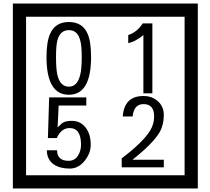

<svg xmlns="http://www.w3.org/2000/svg" viewBox="-20 -980 1195 1090"><path d="M1103 90H53V-960H1103ZM1028 15V-885H128V15ZM497 -656Q497 -442 371 -442Q244 -442 244 -656Q244 -744 265 -789Q294 -855 371 -855Q448 -855 477 -789Q497 -745 497 -656ZM444 -656Q444 -723 435 -752Q420 -809 371 -809Q322 -809 306 -752Q298 -723 298 -656Q298 -587 306 -553Q322 -488 371 -488Q419 -488 435 -554Q444 -587 444 -656ZM845 -450H794V-781Q748 -743 708 -735V-781Q759 -798 790 -847H845ZM495 -160Q496 -111 460.5 -67Q425 -23 376 -23Q321 -23 286 -46Q246 -74 246 -127H304Q304 -67 370 -67Q404 -67 423 -97Q440 -124 440 -159Q440 -253 375 -253Q328 -253 302 -196H252L259 -427H470V-381H313L307 -257Q320 -269 333 -281Q352 -294 387 -294Q439 -294 469 -252Q495 -215 495 -160ZM910 -30H671V-81Q792 -173 832 -238Q855 -276 855 -319Q855 -389 795 -389Q740 -389 733 -319H677Q685 -435 795 -435Q843 -435 876.5 -405Q910 -375 910 -327Q910 -271 886 -229Q848 -165 732 -73H910Z"/></svg>

Font: Unicode BMP Fallback SIL
Style: Regular
Weight: 400
Foundry: NRSI, SIL International
Version: Version 5.1 Based on Unicode 5.1